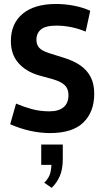

<svg xmlns="http://www.w3.org/2000/svg" viewBox="-20 -657 516 957"><path d="M229.5 6.3Q182.1 6.3 131.8 -4.6Q81.5 -15.6 30.8 -37.6L60.1 -140.6Q97.7 -124.5 138.7 -113.3Q179.7 -102.1 225.6 -102.1Q272.5 -102.1 296.9 -122.6Q321.3 -143.1 321.3 -182.6Q321.3 -213.9 303.5 -231.7Q285.6 -249.5 245.1 -261.7L174.3 -281.2Q108.9 -300.3 71.5 -343.3Q34.2 -386.2 34.2 -452.1Q34.2 -539.6 93 -588.4Q151.9 -637.2 259.3 -637.2Q302.7 -637.2 346.9 -628.9Q391.1 -620.6 429.7 -603.5L407.2 -499.5Q369.6 -515.1 332.5 -522.2Q295.4 -529.3 261.2 -529.3Q207.5 -529.3 184.6 -510.5Q161.6 -491.7 161.6 -458.5Q161.6 -433.6 175.8 -418.5Q189.9 -403.3 223.1 -392.6L298.3 -369.1Q346.2 -354.5 379.9 -331.3Q413.6 -308.1 431.6 -273.7Q449.7 -239.3 449.7 -189.5Q449.7 -99.1 395.5 -46.4Q341.3 6.3 229.5 6.3ZM237.8 279.3 200.7 253.9Q225.6 229 231.4 202.6Q237.3 176.3 236.3 151.9L257.3 164.6H185.5V63.5H293V133.3Q293 186.5 278.3 220.2Q263.7 253.9 237.8 279.3Z"/></svg>

Font: Anaheim
Style: Bold
Weight: 700
Version: Version 2.001